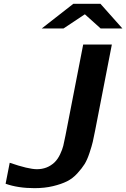

<svg xmlns="http://www.w3.org/2000/svg" viewBox="-20 -958 660 1004"><path d="M620.1 -809.1H506.3L423.8 -883.3L312 -809.1H198.2L363.3 -938H505.4ZM477.5 -275.9Q470.2 -238.3 465.1 -216.3Q460 -194.3 448 -158.2Q436 -122.1 422.4 -100.1Q408.7 -78.1 384.5 -51.5Q360.4 -24.9 330.6 -10Q300.8 4.9 257.1 15.4Q213.4 25.9 160.2 25.9Q74.7 25.9 9.3 2.9L30.8 -106.9Q128.4 -73.2 173.3 -73.2Q227.1 -73.2 265.1 -108.9Q282.2 -125.5 294.2 -150.9Q306.2 -176.3 310.8 -195.3Q315.4 -214.4 322.3 -249L415 -725.1H564.9Z"/></svg>

Font: Aurulent Sans
Style: BoldItalic
Weight: 700
Italic angle: -11°
Version: Version 2007.05.04